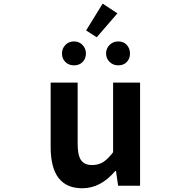

<svg xmlns="http://www.w3.org/2000/svg" viewBox="-20 -1008 1040 1042"><path d="M426.8 13.7Q254.9 13.7 254.9 -210V-559.6H401.4V-228.5Q401.4 -165 419.9 -138.7Q438.5 -112.3 479.5 -112.3Q513.7 -112.3 539.1 -127.9Q564.5 -143.6 593.8 -181.6V-559.6H740.2V0H621.1L609.4 -80.1H605.5Q526.4 13.7 426.8 13.7ZM504.9 -805.7 447.3 -842.8 537.1 -988.3 617.2 -935.5ZM316.4 -717.8Q316.4 -745.1 335 -764.2Q353.5 -783.2 381.8 -783.2Q409.2 -783.2 427.7 -764.2Q446.3 -745.1 446.3 -717.8Q446.3 -689.5 428.2 -671.4Q410.2 -653.3 381.8 -653.3Q353.5 -653.3 335 -671.4Q316.4 -689.5 316.4 -717.8ZM685.5 -717.8Q685.5 -689.5 668 -671.4Q650.4 -653.3 622.1 -653.3Q593.8 -653.3 574.7 -671.9Q555.7 -690.4 555.7 -717.8Q555.7 -745.1 574.7 -764.2Q593.8 -783.2 622.1 -783.2Q650.4 -783.2 668 -764.2Q685.5 -745.1 685.5 -717.8Z"/></svg>

Font: GenEi Gothic M Regular
Style: Bold
Weight: 700
Designer: o_tamon (Modified); [Source Han Sans]
Ryoko NISHIZUKA  (kana & ideographs); Paul D. Hunt (Latin, Greek & Cyrillic); Wenl
Version: Version 1.1a;Original Version 1.004